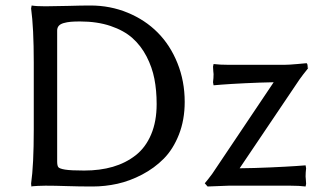

<svg xmlns="http://www.w3.org/2000/svg" viewBox="-20 -675 1167 705"><path d="M289.1 -48.8Q347.2 -48.8 394.3 -62.5Q441.4 -76.2 478 -104.7Q514.6 -133.3 534.9 -181.2Q555.2 -229 555.2 -293Q555.2 -342.8 546.9 -385.5Q538.6 -428.2 518.1 -467.8Q497.6 -507.3 466.3 -535.2Q435.1 -563 386 -579.6Q336.9 -596.2 273.9 -596.2Q253.4 -596.2 239.7 -595Q226.1 -593.8 213.9 -590.3Q201.7 -586.9 195.8 -580.1Q189.9 -573.2 189.9 -563V-82Q189.9 -66.9 194.1 -61.3Q198.2 -55.7 219.2 -52.2Q240.2 -48.8 289.1 -48.8ZM147 -651.9Q178.7 -651.9 229 -653.3Q279.3 -654.8 312 -654.8Q384.8 -654.8 448.7 -628.4Q512.7 -602.1 558.8 -555.7Q605 -509.3 631.6 -443.1Q658.2 -377 658.2 -300.8Q658.2 -234.9 637 -180.9Q615.7 -127 581.3 -92.3Q546.9 -57.6 501.7 -33.9Q456.5 -10.3 411.1 -0.2Q365.7 9.8 319.8 9.8Q270 9.8 225.6 8.3Q181.2 6.8 147 6.8Q131.3 6.8 118.4 7.6Q105.5 8.3 100.6 8.8L95.2 9.8L94.2 -1Q104 -68.8 104 -200.2V-444.8Q104 -572.8 94.2 -644L96.2 -654.8Q112.8 -651.9 147 -651.9ZM1023.9 -437Q1040 -437 1072 -439.9Q1104 -442.9 1105 -442.9Q1109.9 -442.9 1109.9 -424.8L1111.8 -426.8Q1112.8 -426.3 1107.4 -419.4Q1102.1 -412.6 1093.3 -401.6Q1084.5 -390.6 1080.1 -383.8Q1043 -329.6 859.9 -57.1Q912.6 -57.6 973.1 -60.3Q1033.7 -63 1067.9 -65.4L1102.1 -67.9L1104 -57.1Q1102.1 -41.5 1102.1 -26.9Q1102.1 -23.9 1103 -15.9Q1104 -7.8 1104 0L1102.1 9.8Q1079.1 6.8 1045.9 6.8H819.8L742.2 9.8L731.9 -2Q739.7 -10.7 758.8 -36.1Q780.3 -68.4 861.1 -188.5Q941.9 -308.6 984.9 -373Q935.1 -372.1 879.9 -369.4Q824.7 -366.7 794.4 -364.3L764.2 -361.8L762.2 -373Q764.2 -388.7 764.2 -402.8Q764.2 -405.3 763.2 -413.3Q762.2 -421.4 762.2 -430.2L764.2 -439.9Q787.1 -437 819.8 -437Z"/></svg>

Font: Linear Smooth Low Contrast
Style: Regular
Weight: 500
Designer: Philipp H. Poll, Flanker
Foundry: Philipp H. Poll, reworked by Flanker
Version: Version 1.010 | FøM Fix